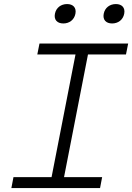

<svg xmlns="http://www.w3.org/2000/svg" viewBox="-20 -950 668 970"><path d="M37.5 0H485.5L496 -55H303.5L424.5 -675H616.5L627.5 -730H179.5L168.5 -675H361.5L240.5 -55H48ZM300 -831.5C330 -831.5 355 -849.5 361 -880.5C367 -911.5 349 -929.5 319 -929.5C288.5 -929.5 263.5 -911.5 257.5 -880.5C251.5 -849.5 269.5 -831.5 300 -831.5ZM546.5 -831.5C576.5 -831.5 601.5 -849.5 607.5 -880.5C613.5 -911.5 595.5 -929.5 565.5 -929.5C535 -929.5 510 -911.5 504 -880.5C498 -849.5 516 -831.5 546.5 -831.5Z"/></svg>

Font: Monaspace Neon ExtraLight
Style: Italic
Weight: 200
Italic angle: -11°
Designer: Riley Cran & the Lettermatic Team
Foundry: Lettermatic
Version: Version 1.200 (Monaspace Neon)